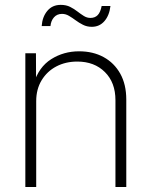

<svg xmlns="http://www.w3.org/2000/svg" viewBox="-20 -749 607 769"><path d="M125 -343.8V0H81.5V-535.6H124L124.5 -414.6H115.2Q135.3 -480.5 185.1 -512Q234.9 -543.5 296.9 -543.5Q352.5 -543.5 395 -520.3Q437.5 -497.1 461.7 -453.9Q485.8 -410.6 485.8 -350.1V0H442.4V-347.7Q442.4 -418.5 400.1 -460.4Q357.9 -502.4 289.6 -502.4Q242.7 -502.4 205.6 -482.9Q168.5 -463.4 146.7 -427.5Q125 -391.6 125 -343.8ZM347.7 -641.6Q328.1 -641.6 312.3 -649.7Q296.4 -657.7 283 -667.7Q269.5 -677.7 256.3 -685.5Q243.2 -693.4 228.5 -693.4Q208.5 -693.4 196.3 -679.7Q184.1 -666 182.1 -644.5H147Q149.4 -681.2 169.4 -705.3Q189.5 -729.5 223.1 -729.5Q245.1 -729.5 261 -721.4Q276.9 -713.4 290 -703.1Q303.2 -692.9 315.7 -685.1Q328.1 -677.2 342.3 -677.2Q360.4 -677.2 371.3 -688.5Q382.3 -699.7 387.2 -725.1H422.4Q418 -687 398.2 -664.3Q378.4 -641.6 347.7 -641.6Z"/></svg>

Font: Inter 20pt ExtraLight
Style: Regular
Weight: 250
Version: Version 4.001;git-66647c0bb